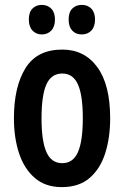

<svg xmlns="http://www.w3.org/2000/svg" viewBox="-20 -849 509 786"><path d="M431 -365Q431 -286 411 -222.5Q391 -159 347.5 -121Q304 -83 233 -83Q166 -83 122.5 -120.5Q79 -158 58 -221.5Q37 -285 37 -365Q37 -493 84 -569.5Q131 -646 235 -646Q326 -646 378.5 -574Q431 -502 431 -365ZM150 -364Q150 -272 170 -226.5Q190 -181 235 -181Q279 -181 299 -226Q319 -271 319 -365Q319 -459 299 -503.5Q279 -548 235 -548Q190 -548 170 -503.5Q150 -459 150 -364ZM98 -769Q98 -799 113 -814Q128 -829 151 -829Q175 -829 190 -813.5Q205 -798 205 -769Q205 -740 190 -724Q175 -708 151 -708Q128 -708 113 -724Q98 -740 98 -769ZM261 -769Q261 -799 276 -814Q291 -829 315 -829Q339 -829 354 -813.5Q369 -798 369 -769Q369 -740 354 -724Q339 -708 315 -708Q290 -708 275.5 -724Q261 -740 261 -769Z"/></svg>

Font: Noto Sans Kannada UI ExtraCondensed SemiBold
Style: Regular
Weight: 600
Width: 2
Designer: Jelle Bosma - Monotype Design Team
Foundry: Monotype Imaging Inc.
Version: Version 2.005; ttfautohint (v1.8.4.7-5d5b)